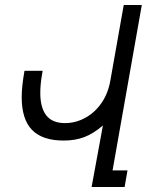

<svg xmlns="http://www.w3.org/2000/svg" viewBox="-20 -745 640 765"><path d="M233.5 -185Q149 -185 107.8 -227.2Q66.5 -269.5 66.5 -357.5Q66.5 -399.5 76.5 -456.5L77.5 -463H150L148 -451.5Q140.5 -409.5 140.5 -375Q140.5 -316 164.5 -285.2Q188.5 -254.5 239 -254.5Q280.5 -254.5 318.8 -275Q357 -295.5 383.8 -333.8Q410.5 -372 419.5 -423L473 -725H545L428.5 -66H488L476.5 0H345L390 -245Q352 -212.5 316 -198.8Q280 -185 233.5 -185Z"/></svg>

Font: JuliaMono Light
Style: Italic
Weight: 300
Italic angle: -9°
Monospace: yes
Designer: cormullion
Foundry: corm
Version: Version 0.054; ttfautohint (v1.8.4)